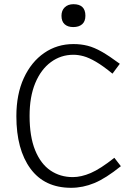

<svg xmlns="http://www.w3.org/2000/svg" viewBox="-20 -880 654 915"><path d="M319 15Q192 15 125 -76.5Q58 -168 58 -326Q58 -431 93.5 -508Q129 -585 190.5 -627.5Q252 -670 330 -670Q366 -670 397.5 -662Q429 -654 465 -633.5Q501 -613 551 -576L516 -529Q471 -566 437.5 -585.5Q404 -605 378.5 -612Q353 -619 330 -619Q270 -619 222.5 -584Q175 -549 148 -484Q121 -419 121 -328Q121 -229 147.5 -164Q174 -99 220.5 -67.5Q267 -36 327 -36Q367 -36 412.5 -55.5Q458 -75 525 -128L556 -88Q484 -30 429.5 -7.5Q375 15 319 15ZM329 -751Q303 -751 288 -764.5Q273 -778 273 -805Q273 -830 288.5 -845Q304 -860 330 -860Q387 -860 387 -805Q387 -778 371.5 -764.5Q356 -751 329 -751Z"/></svg>

Font: Intel One Mono Light
Style: Regular
Weight: 300
Monospace: yes
Designer: Fred Shallcrass
Foundry: Frere-Jones Type LLC
Version: Version 1.004